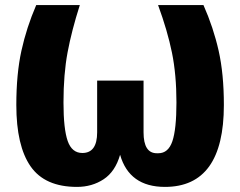

<svg xmlns="http://www.w3.org/2000/svg" viewBox="-20 -715 941 753"><path d="M627 18Q487 18 451 -108Q432 -42 386.5 -12Q341 18 282 18Q156 18 100 -62.5Q44 -143 44 -303Q44 -425 64 -516Q84 -607 122 -695H293Q261 -595 245 -509.5Q229 -424 229 -313Q229 -209 245.5 -162Q262 -115 303 -115Q361 -115 361 -196V-399H543V-196Q543 -114 595 -114H601Q640 -114 656 -161Q672 -208 672 -313Q672 -422 654.5 -508Q637 -594 600 -695H778Q817 -607 837.5 -516Q858 -425 858 -303Q858 18 627 18Z"/></svg>

Font: Trujillo ExtraBold
Style: Regular
Weight: 800
Designer: Fira Sans original fonts by bBox Type GmbH, Carrois Corporate GbR, & Edenspiekermann AG / Changes by Cristiano Sobral
Foundry: Fira Sans original fonts by bBox Type GmbH, Carrois Corporate GbR, & Edenspiekermann AG / Changes by Cristiano Sobral
Version: Version 4.301;July 28, 2020;FontCreator 13.0.0.2655 64-bit